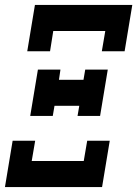

<svg xmlns="http://www.w3.org/2000/svg" viewBox="-22 -755 554 775"><path d="M88 -548 119 -735H512L481 -548H389L403 -630H193L180 -548ZM100 -287 131 -474H222L216 -433H315L322 -474H413L382 -287H291L298 -328H198L191 -287ZM-2 0 29 -187H120L106 -105H316L330 -187H421L390 0Z"/></svg>

Font: Iosevka Curly Slab XBdObl
Style: Regular
Weight: 800
Italic angle: -9°
Monospace: yes
Designer: Belleve Invis
Foundry: Belleve Invis
Version: Version 11.1.0; ttfautohint (v1.8.3)